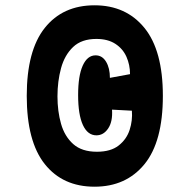

<svg xmlns="http://www.w3.org/2000/svg" viewBox="-20 -665 716 725"><path d="M337 40Q217 40 149 -45.5Q81 -131 81 -303Q81 -474 149 -559.5Q217 -645 337 -645Q456 -645 525.5 -559.5Q595 -474 595 -303Q595 -130 525.5 -45Q456 40 337 40ZM346 -92Q398 -92 428 -115.5Q458 -139 469.5 -174.5Q481 -210 478 -247L403 -251Q406 -206 388.5 -180Q371 -154 344 -154Q311 -154 293 -193Q275 -232 275 -306Q275 -379 292.5 -417.5Q310 -456 341 -456Q366 -456 380.5 -432Q395 -408 395 -371L471 -385Q471 -420 457.5 -450.5Q444 -481 415.5 -499.5Q387 -518 344 -518Q288 -518 256 -487.5Q224 -457 210.5 -407.5Q197 -358 197 -301Q197 -245 210.5 -197.5Q224 -150 256.5 -121Q289 -92 346 -92Z"/></svg>

Font: Bricolage Grotesque 10pt Condensed
Style: Regular
Weight: 400
Width: 3
Designer: Mathieu Triay
Foundry: Atelier Triay
Version: Version 1.000; ttfautohint (v1.8.4.7-5d5b);gftools[0.9.29]